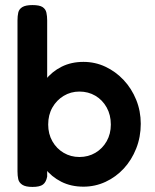

<svg xmlns="http://www.w3.org/2000/svg" viewBox="-20 -727 613 757"><path d="M309 9Q260 9 221.5 -10.5Q183 -30 156.5 -64Q130 -98 116.5 -142.5Q103 -187 103 -238Q104 -289 118 -333.5Q132 -378 158.5 -411.5Q185 -445 223 -464Q261 -483 309 -483Q355 -483 395.5 -464Q436 -445 467.5 -411.5Q499 -378 517 -333.5Q535 -289 535 -239Q535 -187 517 -141.5Q499 -96 468 -62.5Q437 -29 396 -10Q355 9 309 9ZM293 -108Q328 -108 356 -124.5Q384 -141 400.5 -170Q417 -199 417 -236Q417 -274 400.5 -303.5Q384 -333 356 -349.5Q328 -366 293 -366Q259 -366 231 -349Q203 -332 186.5 -303Q170 -274 170 -236Q170 -199 186.5 -170Q203 -141 231 -124.5Q259 -108 293 -108ZM108 10Q81 10 68 1.5Q55 -7 52 -20.5Q49 -34 49 -51V-647Q49 -664 52 -677.5Q55 -691 68 -699Q81 -707 108 -707Q136 -707 148 -699Q160 -691 163 -677Q166 -663 166 -647V-31Q162 -9 149.5 0.5Q137 10 108 10Z"/></svg>

Font: Fredoka Light Medium
Style: Regular
Weight: 500
Version: Version 2.001